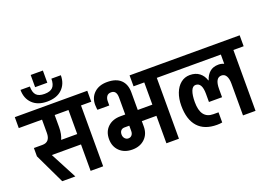

<svg xmlns="http://www.w3.org/2000/svg" viewBox="-132 -1248 2217 1583"><g transform="rotate(-20 976.5 -456.0)"><path d="M626 -534H536V0H426V-232H170L292 0H177L51 -264V-337H126Q160 -337 177 -357.5Q194 -378 194 -417V-534H-10V-630H626ZM426 -534H305V-428Q305 -366 285 -323H426Z M232 -912H339V-805H232ZM287 -659Q204 -659 157.5 -704.5Q111 -750 111 -825H193Q193 -773 215 -749.5Q237 -726 287 -726Q337 -726 359.5 -749.5Q382 -773 382 -825H465Q465 -750 418 -704.5Q371 -659 287 -659Z M1290 -534H1201V0H1091V-241H963V-194Q963 -128 921 -87.5Q879 -47 811 -47Q742 -47 700 -87.5Q658 -128 658 -194Q658 -260 700 -299.5Q742 -339 811 -339H853V-487Q853 -551 806 -551Q779 -551 767 -533.5Q755 -516 755 -492V-454H651Q651 -457 649 -468.5Q647 -480 647 -498Q647 -563 689.5 -602.5Q732 -642 803 -642Q882 -642 922.5 -603Q963 -564 963 -494V-339H1091V-534H997V-630H1290ZM853 -241H811Q791 -241 779.5 -228.5Q768 -216 768 -194Q768 -173 780.5 -159Q793 -145 811 -145Q830 -145 841.5 -158.5Q853 -172 853 -194Z M1963 -534H1873V0H1763V-279Q1763 -322 1749 -346Q1735 -370 1708 -370Q1652 -370 1652 -272V-200H1537V-272Q1537 -370 1481 -370Q1454 -370 1440.5 -334.5Q1427 -299 1427 -238Q1427 -93 1537 -93H1582V-4Q1562 0 1536 0Q1426 0 1369 -63.5Q1312 -127 1312 -249Q1312 -310 1330.5 -358.5Q1349 -407 1383.5 -435Q1418 -463 1464 -463Q1514 -463 1547 -437.5Q1580 -412 1593 -369H1596Q1609 -412 1638.5 -437.5Q1668 -463 1715 -463Q1740 -463 1763 -453V-534H1270V-630H1963Z"/></g></svg>

Font: Pragati Narrow
Style: Bold
Weight: 700
Designer: Hector Gatti, Marcela Romero, Pablo Cosgaya and Nicolas Silva
Foundry: Omnibus-Type
Version: Version 1.010; ttfautohint (v1.3)